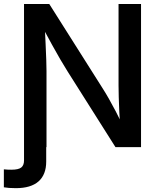

<svg xmlns="http://www.w3.org/2000/svg" viewBox="-45 -748 814 976"><path d="M-25.4 204.1V112.8Q-16.1 113.8 -5.6 114.3Q4.9 114.7 12.7 114.7Q48.8 114.7 63 103.5Q77.1 92.3 77.1 67.9V-62H189.9V73.2Q189.9 139.6 150.9 174.1Q111.8 208.5 35.6 208.5Q17.1 208.5 1.2 207.3Q-14.6 206.1 -25.4 204.1ZM77.1 0V-727.5H205.6L478 -296.9Q491.2 -276.4 508.1 -246.8Q524.9 -217.3 543.7 -181.4Q562.5 -145.5 580.6 -104L566.9 -99.1Q563.5 -137.7 561.5 -178.2Q559.6 -218.8 558.6 -254.4Q557.6 -290 557.6 -313.5V-727.5H671.9V0H542L298.3 -385.3Q279.8 -415 261 -447Q242.2 -479 219.2 -521Q196.3 -563 164.6 -621.6L182.1 -625.5Q184.6 -571.8 186.8 -525.1Q189 -478.5 190.2 -442.9Q191.4 -407.2 191.4 -386.2V0Z"/></svg>

Font: V-Inter
Style: Medium-500
Weight: 500
Designer: Rasmus Andersson
Foundry: rsms
Version: Version 4.000;git-4146feb